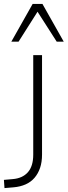

<svg xmlns="http://www.w3.org/2000/svg" viewBox="-80 -769 346 982"><path d="M-57 193 -60 151 -15 147Q35 143 62.5 112Q90 81 90 22V-487H135V21Q135 60 125 89.5Q115 119 96.5 140.5Q78 162 51 174Q24 186 -10 189ZM-22 -556 87 -749H137L246 -556H210L112 -709L15 -556Z"/></svg>

Font: Nunito Sans 10pt ExtraLight
Style: Regular
Weight: 250
Designer: Vernon Adams
Foundry: Vernon Adams
Version: Version 3.101;gftools[0.9.27]